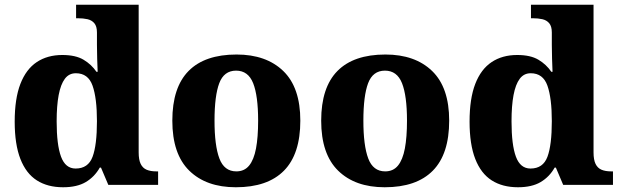

<svg xmlns="http://www.w3.org/2000/svg" viewBox="-20 -780 2622 810"><path d="M246 10Q181 10 135.5 -19Q90 -48 66 -109.5Q42 -171 42 -267Q42 -364 66 -426Q90 -488 135 -518Q180 -548 243 -548Q299 -548 332.5 -528Q366 -508 387 -477H392Q391 -501 390 -532Q389 -563 389 -591V-643Q389 -669 378 -682Q367 -695 349 -699Q331 -703 309 -703H301V-760H565V-137Q565 -106 573.5 -88.5Q582 -71 598.5 -64Q615 -57 639 -57H647V0H437L406 -73H401Q379 -34 342 -12Q305 10 246 10ZM299 -69Q352 -69 370.5 -118.5Q389 -168 389 -269Q389 -366 370.5 -418.5Q352 -471 300 -471Q271 -471 253.5 -447.5Q236 -424 227.5 -379Q219 -334 219 -268Q219 -169 237.5 -119Q256 -69 299 -69Z M975 10Q850 10 778.5 -60Q707 -130 707 -271Q707 -411 775.5 -480.5Q844 -550 978 -550Q1103 -550 1175 -480.5Q1247 -411 1247 -271Q1247 -130 1178 -60Q1109 10 975 10ZM977 -57Q1011 -57 1031 -81.5Q1051 -106 1060 -153.5Q1069 -201 1069 -271Q1069 -376 1048 -429Q1027 -482 976 -482Q925 -482 905 -429Q885 -376 885 -271Q885 -166 905.5 -111.5Q926 -57 977 -57Z M1603 10Q1478 10 1406.5 -60Q1335 -130 1335 -271Q1335 -411 1403.5 -480.5Q1472 -550 1606 -550Q1731 -550 1803 -480.5Q1875 -411 1875 -271Q1875 -130 1806 -60Q1737 10 1603 10ZM1605 -57Q1639 -57 1659 -81.5Q1679 -106 1688 -153.5Q1697 -201 1697 -271Q1697 -376 1676 -429Q1655 -482 1604 -482Q1553 -482 1533 -429Q1513 -376 1513 -271Q1513 -166 1533.5 -111.5Q1554 -57 1605 -57Z M2165 10Q2100 10 2054.5 -19Q2009 -48 1985 -109.5Q1961 -171 1961 -267Q1961 -364 1985 -426Q2009 -488 2054 -518Q2099 -548 2162 -548Q2218 -548 2251.5 -528Q2285 -508 2306 -477H2311Q2310 -501 2309 -532Q2308 -563 2308 -591V-643Q2308 -669 2297 -682Q2286 -695 2268 -699Q2250 -703 2228 -703H2220V-760H2484V-137Q2484 -106 2492.5 -88.5Q2501 -71 2517.5 -64Q2534 -57 2558 -57H2566V0H2356L2325 -73H2320Q2298 -34 2261 -12Q2224 10 2165 10ZM2218 -69Q2271 -69 2289.5 -118.5Q2308 -168 2308 -269Q2308 -366 2289.5 -418.5Q2271 -471 2219 -471Q2190 -471 2172.5 -447.5Q2155 -424 2146.5 -379Q2138 -334 2138 -268Q2138 -169 2156.5 -119Q2175 -69 2218 -69Z"/></svg>

Font: Noto Serif Ethiopic ExtraBold
Style: Regular
Weight: 800
Version: Version 2.102